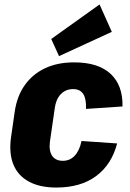

<svg xmlns="http://www.w3.org/2000/svg" viewBox="-20 -831 585 862"><path d="M233 11Q159 11 110 -15.5Q61 -42 40.5 -91.5Q20 -141 29 -211L46 -329Q56 -399 91 -448.5Q126 -498 182 -524.5Q238 -551 313 -551Q421 -551 476.5 -499.5Q532 -448 530 -353L366 -342Q368 -386 354 -408.5Q340 -431 308 -431Q286 -431 269 -421Q252 -411 241 -392.5Q230 -374 226 -346L204 -194Q199 -153 214.5 -131Q230 -109 262 -109Q294 -109 315.5 -132Q337 -155 346 -198L506 -187Q481 -92 411.5 -40.5Q342 11 233 11ZM482 -688 245 -579 210 -656 427 -811Z"/></svg>

Font: Pathway Extreme Condensed ExtraBold
Style: Italic
Weight: 800
Width: 3
Italic angle: -8°
Version: Version 1.001;gftools[0.9.26]